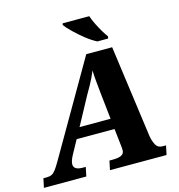

<svg xmlns="http://www.w3.org/2000/svg" viewBox="-177 -1045 1080 1160"><g transform="rotate(-15 363.0 -465.5)"><path d="M-46 0 -34 -57H-12Q6 -57 19 -63.5Q32 -70 44.5 -87Q57 -104 75 -135L410 -714H572L651 -137Q656 -106 669 -81.5Q682 -57 713 -57H733L721 0H367L379 -57H402Q435 -57 453.5 -66Q472 -75 472 -96Q472 -104 471.5 -111.5Q471 -119 470 -127L458 -233H221L175 -149Q156 -114 156 -93Q156 -57 212 -57H231L219 0ZM351 -473 257 -299H451L433 -464Q429 -508 425.5 -540.5Q422 -573 421 -609Q411 -585 402 -566Q393 -547 381 -525.5Q369 -504 351 -473ZM495 -771Q463 -787 427 -815.5Q391 -844 361 -873.5Q331 -903 318 -921L321 -931H487Q495 -906 509.5 -877Q524 -848 539 -823Q554 -798 565 -784L562 -771Z"/></g></svg>

Font: Noto Serif ExtraBold
Style: Italic
Weight: 800
Italic angle: -12°
Designer: Monotype Design Team
Foundry: Monotype Imaging Inc.
Version: Version 2.013